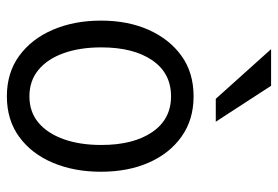

<svg xmlns="http://www.w3.org/2000/svg" viewBox="-142 -638 790 545"><g transform="rotate(90 252.5 -365.0)"><path d="M253 10Q186 10 138 -25Q90 -60 64 -120.5Q38 -181 38 -257Q38 -334 64.5 -393Q91 -452 138.5 -486Q186 -520 253 -520Q319 -520 367 -486Q415 -452 441 -393Q467 -334 467 -257Q467 -181 441.5 -120.5Q416 -60 368 -25Q320 10 253 10ZM253 -54Q297 -54 327.5 -79.5Q358 -105 374.5 -151Q391 -197 391 -258Q391 -349 354.5 -402.5Q318 -456 253 -456Q187 -456 150.5 -402.5Q114 -349 114 -258Q114 -197 130.5 -151Q147 -105 178 -79.5Q209 -54 253 -54ZM260 -583 119 -740H223L325 -583Z"/></g></svg>

Font: Instrument Sans SemiCondensed
Style: Regular
Weight: 400
Width: 4
Designer: Rodrigo Fuenzalida
Foundry: fragTYPE
Version: Version 1.000;gftools[0.9.28]